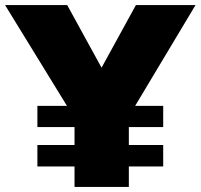

<svg xmlns="http://www.w3.org/2000/svg" viewBox="-23 -740 794 760"><path d="M125 -237H272V-166H125V-81H272V0H487V-81H623V-166H487V-237H623V-321H512L751 -720H515L379 -472L243 -720H-3L242 -321H125Z"/></svg>

Font: Aspekta 950
Style: Regular
Weight: 950
Designer: Ivo Dolenc
Version: Version 2.000